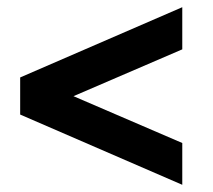

<svg xmlns="http://www.w3.org/2000/svg" viewBox="-20 -631 592 533"><path d="M36 -313V-416L486 -611V-494L184 -364L486 -234V-118Z"/></svg>

Font: Encode Sans Wide
Style: Bold
Weight: 700
Designer: Pablo Impallari, Andres Torresi
Foundry: Pablo Impallari, Andres Torresi
Version: Version 1.000; ttfautohint (v1.00) -l 8 -r 50 -G 200 -x 14 -